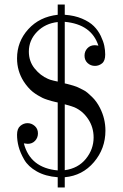

<svg xmlns="http://www.w3.org/2000/svg" viewBox="-20 -770 540 845"><path d="M55 -177Q55 -204 69.5 -216Q84 -228 101 -228Q119 -228 133 -215.5Q147 -203 147 -183Q147 -164 134.5 -150.5Q122 -137 102 -137Q97 -137 85 -139Q113 -31 234 -20V-319Q233 -319 222.5 -321.5Q212 -324 206.5 -325.5Q201 -327 188.5 -331Q176 -335 167.5 -339Q159 -343 146.5 -350.5Q134 -358 124 -366Q114 -374 103.5 -386Q93 -398 84 -412Q55 -458 55 -513Q55 -587 104.5 -641.5Q154 -696 234 -705V-750H265V-705Q308 -702 341 -688Q374 -674 393 -655Q412 -636 423.5 -612Q435 -588 439 -568.5Q443 -549 443 -530Q443 -502 429 -491Q415 -480 398 -480Q379 -480 365.5 -492.5Q352 -505 352 -525Q352 -544 364.5 -557.5Q377 -571 397 -571Q403 -571 413 -569Q383 -663 265 -674V-403Q266 -403 276 -400.5Q286 -398 291 -396.5Q296 -395 307.5 -391.5Q319 -388 326.5 -384Q334 -380 345.5 -374.5Q357 -369 366 -361Q375 -353 385 -343.5Q395 -334 404 -321.5Q413 -309 420 -295Q444 -248 444 -195Q444 -116 393.5 -56.5Q343 3 265 10V55H234V10Q180 6 142 -15.5Q104 -37 86.5 -67.5Q69 -98 62 -124.5Q55 -151 55 -177ZM107 -543Q107 -500 132.5 -468.5Q158 -437 191 -423Q199 -419 216 -415Q233 -411 234 -411V-673Q179 -667 143 -630Q107 -593 107 -543ZM265 -21Q324 -29 358 -71Q392 -113 392 -165Q392 -210 368 -246Q344 -282 307 -298Q301 -301 265 -311Z"/></svg>

Font: CMU Serif
Style: Roman
Weight: 500
Version: Version 0.7.0